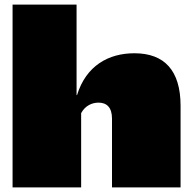

<svg xmlns="http://www.w3.org/2000/svg" viewBox="-20 -820 852 840"><path d="M35 0H335V-325C352 -357 382 -371 411 -371C447 -371 470 -350 470 -301V0H770V-357C770 -512 699 -587 568 -587C455 -587 357 -533 317 -404H315V-800H35Z"/></svg>

Font: Mattone Black
Style: Regular
Weight: 900
Width: 6
Designer: Nunzio Mazzaferro
Foundry: Collletttivo
Version: Version 2.000;Glyphs 3.2 (3217)